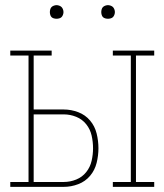

<svg xmlns="http://www.w3.org/2000/svg" viewBox="-20 -727 640 747"><path d="M419 0V-19H489V-511H419V-530H580V-511H509V-19H580V0ZM20 0V-19H91V-511H20V-530H181V-511H111V-301H228Q257 -301 284.5 -290.5Q312 -280 330.5 -258Q349 -236 356 -207.5Q363 -179 363 -150Q363 -122 356 -93.5Q349 -65 330.5 -43Q312 -21 284.5 -10.5Q257 0 228 0ZM228 -19Q253 -19 276.5 -28.5Q300 -38 315.5 -57.5Q331 -77 336.5 -101.5Q342 -126 342 -150Q342 -175 336.5 -199.5Q331 -224 315.5 -243.5Q300 -263 276.5 -272.5Q253 -282 228 -282H111V-19ZM400 -654Q395 -654 389.5 -655.5Q384 -657 380.5 -660.5Q377 -664 375.5 -669.5Q374 -675 374 -680Q374 -685 375.5 -690.5Q377 -696 380.5 -699.5Q384 -703 389.5 -705Q395 -707 400 -707Q405 -707 410.5 -705Q416 -703 419.5 -699.5Q423 -696 425 -690.5Q427 -685 427 -680Q427 -675 425 -669.5Q423 -664 419.5 -660.5Q416 -657 410.5 -655.5Q405 -654 400 -654ZM200 -654Q195 -654 189.5 -655.5Q184 -657 180.5 -660.5Q177 -664 175.5 -669.5Q174 -675 174 -680Q174 -685 175.5 -690.5Q177 -696 180.5 -699.5Q184 -703 189.5 -705Q195 -707 200 -707Q205 -707 210.5 -705Q216 -703 219.5 -699.5Q223 -696 225 -690.5Q227 -685 227 -680Q227 -675 225 -669.5Q223 -664 219.5 -660.5Q216 -657 210.5 -655.5Q205 -654 200 -654Z"/></svg>

Font: Iosevka Slab Thin Extended
Style: Regular
Weight: 100
Width: 7
Monospace: yes
Designer: Belleve Invis
Foundry: Belleve Invis
Version: Version 11.1.1; ttfautohint (v1.8.3)